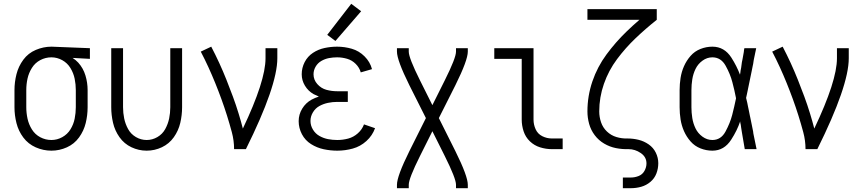

<svg xmlns="http://www.w3.org/2000/svg" viewBox="-20 -783 4540 1008"><path d="M250 8Q207 8 167.5 -9.5Q128 -27 102.5 -61Q77 -95 66.5 -136.5Q56 -178 56 -220V-310Q56 -352 66.5 -393.5Q77 -435 102.5 -469.5Q128 -504 168 -521Q208 -538 250 -538H251L452 -530V-474L361 -479Q377 -469 391 -454Q417 -425 428.5 -387Q440 -349 440 -310V-220Q440 -178 430 -137Q420 -96 395 -61.5Q370 -27 331 -9.5Q292 8 250 8ZM250 -48Q280 -48 307 -63Q334 -78 350 -104Q366 -130 372 -160Q378 -190 378 -220V-310Q378 -340 372 -369.5Q366 -399 350 -425.5Q334 -452 307 -467Q280 -482 250 -482Q219 -482 191.5 -467.5Q164 -453 147.5 -426.5Q131 -400 124.5 -370.5Q118 -341 118 -310V-220Q118 -190 124.5 -160Q131 -130 147.5 -103.5Q164 -77 191.5 -62.5Q219 -48 250 -48Z M750 8Q708 8 670 -10Q632 -28 607.5 -62.5Q583 -97 573.5 -138Q564 -179 564 -220V-530H626V-220Q626 -190 632 -161Q638 -132 652.5 -105.5Q667 -79 693.5 -63.5Q720 -48 750 -48Q780 -48 806.5 -63.5Q833 -79 847.5 -105.5Q862 -132 868 -161Q874 -190 874 -220V-530H936V-220Q936 -179 926.5 -138Q917 -97 892.5 -62.5Q868 -28 830 -10Q792 8 750 8Z M1209 0Q1209 -45 1197 -89.5Q1185 -134 1171.5 -177Q1158 -220 1142.5 -262.5Q1127 -305 1110 -347Q1093 -389 1074 -430.5Q1055 -472 1034 -512L1089 -538Q1111 -496 1131 -452.5Q1151 -409 1168.5 -365Q1186 -321 1202.5 -276.5Q1219 -232 1233 -186Q1245 -147 1255 -108Q1374 -358 1374 -477V-530H1436V-477Q1436 -332 1271 0Z M1751 8Q1715 8 1679.5 0.5Q1644 -7 1613 -26.5Q1582 -46 1565 -78.5Q1548 -111 1548 -147Q1548 -182 1566.5 -212.5Q1585 -243 1616 -260Q1635 -270 1654 -276Q1640 -282 1626 -289Q1598 -305 1581 -333Q1564 -361 1564 -393Q1564 -427 1579.5 -457Q1595 -487 1623 -505.5Q1651 -524 1684 -531Q1717 -538 1750 -538Q1789 -538 1827 -527Q1865 -516 1894 -487Q1923 -458 1933 -420L1874 -403Q1867 -428 1847.5 -447.5Q1828 -467 1802 -474.5Q1776 -482 1750 -482Q1728 -482 1707 -478Q1686 -474 1667 -463Q1648 -452 1637 -433Q1626 -414 1626 -393Q1626 -364 1646 -341.5Q1666 -319 1693.5 -311.5Q1721 -304 1750 -304H1806V-248H1750Q1726 -248 1702 -243Q1678 -238 1657 -226.5Q1636 -215 1623 -193.5Q1610 -172 1610 -148Q1610 -124 1623 -102.5Q1636 -81 1657.5 -69Q1679 -57 1702.5 -52.5Q1726 -48 1751 -48Q1780 -48 1808 -55.5Q1836 -63 1858.5 -83Q1881 -103 1891 -130L1949 -110Q1935 -71 1903.5 -42.5Q1872 -14 1832 -3Q1792 8 1751 8ZM1741 -568 1698 -600 1824 -763 1876 -724Z M2064 205V187Q2064 142 2129 11L2216 -163L2129 -336Q2064 -467 2064 -512V-530H2126V-512Q2126 -479 2185 -361L2250 -231L2315 -361Q2374 -479 2374 -512V-530H2436V-512Q2436 -467 2371 -336L2284 -163L2371 11Q2436 142 2436 187V205H2374V187Q2374 154 2315 36L2250 -94L2185 36Q2126 154 2126 187V205Z M2877 0Q2846 0 2815.5 -9.5Q2785 -19 2762 -41Q2739 -63 2729 -93.5Q2719 -124 2719 -155V-474H2575V-530H2781V-155Q2781 -129 2792 -104.5Q2803 -80 2827 -68Q2851 -56 2877 -56H2934V0Z M3250 205V149H3292Q3313 149 3333 141Q3353 133 3363.5 114Q3374 95 3374 75Q3374 41 3344 20.5Q3314 0 3280 0Q3246 1 3213.5 -5.5Q3181 -12 3152 -29Q3123 -46 3102.5 -73Q3082 -100 3073 -132.5Q3064 -165 3064 -198Q3064 -279 3090 -355.5Q3116 -432 3164 -497Q3212 -562 3269 -617Q3302 -649 3337 -679H3064V-735H3428V-679Q3370 -633 3317 -582.5Q3264 -532 3219.5 -472.5Q3175 -413 3150.5 -342.5Q3126 -272 3126 -198Q3126 -169 3135.5 -141Q3145 -113 3166.5 -92.5Q3188 -72 3216.5 -63.5Q3245 -55 3274 -56Q3304 -56 3332.5 -49Q3361 -42 3385.5 -25Q3410 -8 3423 18.5Q3436 45 3436 74Q3436 102 3426 128Q3416 154 3394.5 172Q3373 190 3346.5 197.5Q3320 205 3292 205Z M3720 8Q3688 8 3657.5 -4Q3627 -16 3605.5 -40.5Q3584 -65 3571 -94.5Q3558 -124 3553 -156Q3548 -188 3548 -220V-310Q3548 -342 3553 -374Q3558 -406 3571 -435.5Q3584 -465 3605.5 -489.5Q3627 -514 3657.5 -526Q3688 -538 3720 -538Q3783 -538 3820 -480Q3848 -436 3865 -391L3867 -403L3868 -412L3869 -417L3871 -427L3873 -442L3875 -457L3878 -471L3885 -510L3886 -520L3888 -530H3950L3947 -515L3945 -506L3943 -496L3939 -477L3937 -467L3934 -447L3932 -438L3926 -408Q3917 -365 3908 -321L3906 -311L3901 -287L3897 -269Q3900 -256 3903 -244L3904 -239L3907 -224L3911 -205L3914 -190L3915 -185L3917 -175L3919 -166L3928 -122L3934 -92L3935 -83L3937 -73Q3944 -36 3952 0H3890Q3882 -44 3875 -88L3871 -113L3869 -128L3868 -132L3866 -142V-146Q3850 -98 3819 -50Q3782 8 3720 8ZM3720 -48Q3765 -48 3789 -92.5Q3813 -137 3824 -179.5Q3835 -222 3844 -266V-268Q3836 -310 3825 -351Q3814 -394 3789.5 -438Q3765 -482 3720 -482Q3692 -482 3668 -464.5Q3644 -447 3631.5 -421Q3619 -395 3614.5 -366.5Q3610 -338 3610 -310V-220Q3610 -192 3614.5 -163.5Q3619 -135 3631.5 -109Q3644 -83 3668 -65.5Q3692 -48 3720 -48Z M4209 0Q4209 -45 4197 -89.5Q4185 -134 4171.5 -177Q4158 -220 4142.5 -262.5Q4127 -305 4110 -347Q4093 -389 4074 -430.5Q4055 -472 4034 -512L4089 -538Q4111 -496 4131 -452.5Q4151 -409 4168.5 -365Q4186 -321 4202.5 -276.5Q4219 -232 4233 -186Q4245 -147 4255 -108Q4374 -358 4374 -477V-530H4436V-477Q4436 -332 4271 0Z"/></svg>

Font: Iosevka SS01 Light
Style: Regular
Weight: 300
Monospace: yes
Designer: Belleve Invis
Foundry: Belleve Invis
Version: 2.3.3; ttfautohint (v1.8.3)